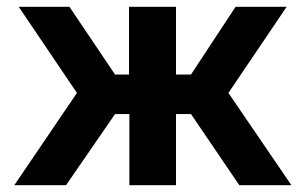

<svg xmlns="http://www.w3.org/2000/svg" viewBox="-20 -544 896 564"><path d="M22 0 206 -271 35 -524H184L318 -325H359V-524H497V-325H541L672 -524H822L651 -271L836 0H683L541 -209H497V0H360V-209H318L174 0Z"/></svg>

Font: YasnoRaleway
Style: Bold
Weight: 700
Designer: Matt McInerney, Pablo Impallari, Rodrigo Fuenzalida
Foundry: Matt McInerney, Pablo Impallari, Rodrigo Fuenzalida
Version: Version 4.026